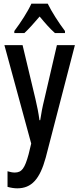

<svg xmlns="http://www.w3.org/2000/svg" viewBox="-20 -786 432 1046"><path d="M240 -766H151C132 -724 93 -663 58 -617V-606H113C136 -627 166 -661 196 -696C225 -661 252 -630 279 -606H334V-617C300 -662 262 -721 240 -766ZM4 -540 150 -4 136 54C115 131 99 154 60 154C48 154 34 151 21 147V232C39 237 57 240 74 240C152 240 197 190 229 73L388 -540H290L222 -247C211 -203 204 -165 199 -131H195C190 -169 182 -210 173 -247L103 -540Z"/></svg>

Font: Noto Sans Armenian ExtraCondensed Medium
Style: Regular
Weight: 500
Width: 2
Designer: Monotype Design Team
Foundry: Monotype Imaging Inc.
Version: Version 2.008